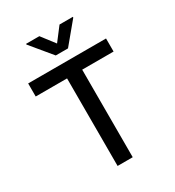

<svg xmlns="http://www.w3.org/2000/svg" viewBox="-221 -1075 1093 1202"><g transform="rotate(-30 325.5 -474.5)"><path d="M606.9 -727.3V-632.8H380V0H270.6V-632.8H44V-727.3ZM252.5 -948.5 325.6 -853.3 398.4 -948.5H494.7V-943.2L369.7 -792.6H281.2L156.6 -943.2V-948.5Z"/></g></svg>

Font: Inter P Medium
Style: Regular
Weight: 500
Designer: Rasmus Andersson
Foundry: rsms
Version: Version 3.018;git-588b23468